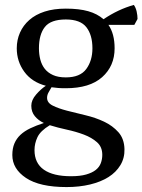

<svg xmlns="http://www.w3.org/2000/svg" viewBox="-20 -547 578 779"><path d="M247 -512Q301 -512 338 -501.5Q375 -491 400 -469Q459 -509 523 -527Q531 -516 534.5 -500Q538 -484 538 -470L525 -446H420Q445 -410 445 -351Q445 -279 394.5 -234Q344 -189 247 -189Q228 -189 216 -190Q204 -191 189 -193Q184 -184 177.5 -173Q171 -162 171 -150Q171 -130 194 -118.5Q217 -107 251.5 -98Q286 -89 326.5 -79.5Q367 -70 402 -53.5Q437 -37 460.5 -10.5Q484 16 485 58Q486 94 468.5 123Q451 152 420 171.5Q389 191 345.5 201.5Q302 212 250 212Q141 212 85.5 175Q30 138 30 82Q30 55 38.5 35Q47 15 63 0Q79 -15 103 -26.5Q127 -38 158 -48Q136 -58 121.5 -75.5Q107 -93 107 -118Q107 -141 126.5 -163.5Q146 -186 166 -199Q109 -214 78.5 -256Q48 -298 48 -351Q48 -385 61 -414.5Q74 -444 99 -466Q124 -488 161 -500Q198 -512 247 -512ZM395 81Q395 49 373.5 30Q352 11 320 -1Q288 -13 251 -21Q214 -29 182 -39Q144 -16 132 9.5Q120 35 120 62Q120 115 158 141.5Q196 168 268 168Q305 168 329.5 161Q354 154 368.5 142.5Q383 131 389 115Q395 99 395 81ZM138 -351Q138 -327 143.5 -305.5Q149 -284 161.5 -268Q174 -252 195 -242.5Q216 -233 247 -233Q305 -233 330 -267Q355 -301 355 -351Q355 -405 330.5 -436.5Q306 -468 247 -468Q186 -468 162 -437.5Q138 -407 138 -351Z"/></svg>

Font: PT Serif
Style: Regular
Weight: 400
Designer: A.Korolkova, O.Umpeleva, V.Yefimov
Foundry: ParaType Ltd
Version: Version 1.000W OFL; ttfautohint (v1.6)